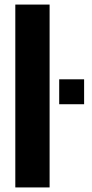

<svg xmlns="http://www.w3.org/2000/svg" viewBox="-20 -820 402 840"><path d="M47 0V-800H197V0ZM239 -364V-473H348V-364Z"/></svg>

Font: Big Shoulders Stencil Text Black
Style: Regular
Weight: 900
Designer: Patric King
Foundry: XO Type Co
Version: Version 1.000